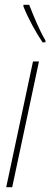

<svg xmlns="http://www.w3.org/2000/svg" viewBox="-20 -783 210 803"><path d="M158 -606H170V-614C143 -660 124 -708 102 -763H78V-756C98 -705 132 -644 158 -606ZM6 0H31L143 -526H118Z"/></svg>

Font: Noto Sans ExtraCondensed Thin
Style: Italic
Weight: 100
Width: 2
Italic angle: -12°
Designer: Monotype Design Team
Foundry: Monotype Imaging Inc.
Version: Version 2.013